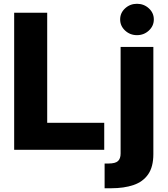

<svg xmlns="http://www.w3.org/2000/svg" viewBox="-20 -795 889 1019"><path d="M55.2 0V-727.5H230.5V-143.1H533.2V0ZM620.1 -545.9H793.9V22.9Q793.9 90.3 766.4 130.1Q738.8 169.9 688.5 187Q638.2 204.1 570.3 204.1H535.2V72.8H556.2Q592.3 72.8 606.2 59.8Q620.1 46.9 620.1 19.5ZM707 -608.4Q670.4 -608.4 644 -632.8Q617.7 -657.2 617.7 -691.9Q617.7 -726.6 644 -750.7Q670.4 -774.9 707 -774.9Q743.7 -774.9 770 -750.7Q796.4 -726.6 796.4 -691.9Q796.4 -657.2 770 -632.8Q743.7 -608.4 707 -608.4Z"/></svg>

Font: Inter Extra Bold
Style: Regular
Weight: 800
Designer: Rasmus Andersson
Foundry: rsms
Version: Version 4.000;git-3c8e0fc